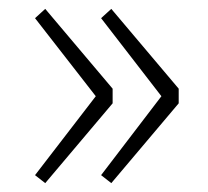

<svg xmlns="http://www.w3.org/2000/svg" viewBox="-20 -494 469 433"><path d="M82 -81 59 -99 196 -277 59 -453 82 -474 234 -294V-261ZM231 -81 208 -99 344 -277 208 -453 231 -474 383 -294V-261Z"/></svg>

Font: Noto Sans KR Thin
Style: Regular
Weight: 100
Designer: Ryoko NISHIZUKA 西塚涼子 (kana, bopomofo & ideographs); Paul D. Hunt (Latin, Greek & Cyrillic); Sandoll Communications 산돌커뮤니
Foundry: Adobe
Version: Version 2.004-H2;hotconv 1.0.118;makeotfexe 2.5.65603